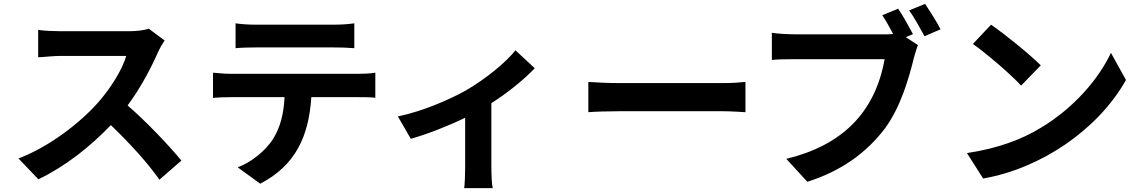

<svg xmlns="http://www.w3.org/2000/svg" viewBox="-20 -888 5920 996"><path d="M834 -678 752 -739C732 -732 692 -726 648 -726H296C267 -726 205 -728 178 -733V-591C200 -591 253 -598 296 -598H635C614 -526 553 -428 486 -353C393 -249 236 -127 76 -66L179 42C316 -23 447 -126 555 -239C651 -147 742 -48 807 44L921 -55C862 -127 741 -256 642 -341C710 -433 764 -536 799 -616C808 -636 826 -667 834 -678Z M1309 -642H1710C1745 -642 1783 -641 1818 -638V-767C1783 -762 1745 -760 1710 -760H1308C1275 -760 1234 -762 1202 -767V-638C1233 -641 1274 -642 1309 -642ZM1836 -505H1181C1150 -505 1116 -508 1085 -511V-380C1113 -383 1152 -384 1181 -384H1456C1452 -300 1435 -227 1394 -163C1354 -104 1285 -47 1213 -20L1330 65C1515 -31 1582 -184 1595 -384H1836C1864 -384 1902 -384 1927 -381V-511C1900 -506 1857 -505 1836 -505Z M2754 -534 2654 -627C2604 -564 2499 -478 2397 -419C2317 -374 2175 -311 2044 -284L2111 -168C2197 -192 2306 -235 2393 -277V-20C2393 15 2391 69 2388 88H2536C2531 69 2529 15 2529 -20V-353C2621 -411 2706 -483 2754 -534Z M3032 -463V-306C3069 -309 3136 -311 3193 -311H3730C3773 -311 3823 -307 3847 -306V-463C3820 -460 3777 -457 3730 -457H3193C3138 -457 3071 -460 3032 -463Z M4779 -868 4696 -834C4723 -798 4753 -741 4776 -700L4859 -736C4841 -773 4803 -831 4779 -868ZM4742 -654 4679 -695 4716 -711C4697 -746 4665 -806 4639 -843L4557 -809C4576 -780 4596 -745 4613 -712C4594 -709 4578 -710 4566 -710H4103C4070 -710 4012 -713 3984 -718V-577C4011 -580 4056 -581 4103 -581H4569C4518 -296 4340 -132 4059 -64L4168 55C4349 -2 4478 -100 4570 -221C4653 -333 4696 -487 4720 -585C4727 -606 4733 -635 4742 -654Z M5121 -760 5027 -660C5098 -610 5226 -500 5277 -444L5379 -549C5320 -608 5191 -712 5121 -760ZM4996 -94 5080 38C5376 -13 5674 -212 5821 -473L5743 -614C5680 -479 5550 -327 5379 -225C5282 -165 5153 -117 4996 -94Z"/></svg>

Font: Spoqa Han Sans Neo Bold
Style: Bold
Weight: 700
Designer: [Spoqa Han Sans Neo] Dong-huui Kim  Younghwa Kang  Yujin Lee  [Noto Sans] Ryoko NISHIZUKA  (kana & ideographs); Paul D. 
Foundry: Spoqa (http://www.spoqa-han-sans.com)
Version: Version 1.100;hotconv 1.0.109;makeotfexe 2.5.65596